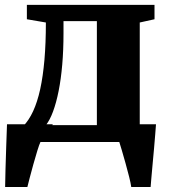

<svg xmlns="http://www.w3.org/2000/svg" viewBox="-22 -568 680 768"><path d="M46.5 0V-62.5L71 -63.5Q93.5 -86.5 110.5 -123.2Q127.5 -160 138.8 -211.2Q150 -262.5 155.8 -329Q161.5 -395.5 161.5 -478L85.5 -491V-548.5H596V-491L537 -478V0ZM161.5 -67.5H365.5V-483.5H232V-435Q232 -368 227 -309.8Q222 -251.5 212.5 -204Q203 -156.5 190.2 -122Q177.5 -87.5 161.5 -67.5ZM-1.5 180Q-1 151.5 0 109.5Q1 67.5 2.8 20.2Q4.5 -27 6 -71H189.5L140 -0.5Q135 10 127.2 35.2Q119.5 60.5 111.2 90Q103 119.5 96.5 144.5Q90 169.5 87.5 180ZM503 180Q501 165 494.5 139Q488 113 480 84.5Q472 56 465.2 32.8Q458.5 9.5 455 -0.5L422.5 -71H602Q601 -57.5 599 -31.8Q597 -6 594.2 25.5Q591.5 57 588.5 87.8Q585.5 118.5 583.5 143.5Q581.5 168.5 580.5 180Z"/></svg>

Font: Merriweather 36pt Black
Style: Regular
Weight: 900
Version: Version 2.100